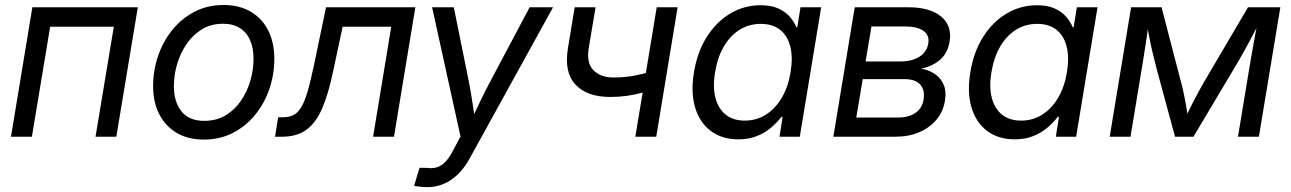

<svg xmlns="http://www.w3.org/2000/svg" viewBox="-20 -559 5280 785"><path d="M543.5 -529.3 455.6 0H370.6L445.3 -449.7H185.1L110.4 0H24.9L112.3 -529.3Z M813.5 11.7Q749 11.7 702.6 -15.6Q656.2 -43 631.1 -92Q606 -141.1 606 -207Q606 -270 626 -329.3Q646 -388.7 683.8 -435.8Q721.7 -482.9 774.9 -510.7Q828.1 -538.6 894 -538.6Q958.5 -538.6 1005.1 -511.2Q1051.8 -483.9 1076.7 -434.3Q1101.6 -384.8 1101.6 -318.8Q1101.6 -254.9 1081.5 -195.8Q1061.5 -136.7 1023.4 -89.8Q985.4 -43 932.1 -15.6Q878.9 11.7 813.5 11.7ZM815.4 -64.9Q864.7 -64.9 902.3 -87.4Q939.9 -109.9 965.3 -147.2Q990.7 -184.6 1003.7 -229.5Q1016.6 -274.4 1016.6 -318.8Q1016.6 -361.8 1002.9 -393.8Q989.3 -425.8 961.4 -443.8Q933.6 -461.9 891.6 -461.9Q843.3 -461.9 806.2 -439.5Q769 -417 743.4 -379.9Q717.8 -342.8 704.3 -297.4Q690.9 -252 690.9 -206.1Q690.9 -143.1 721.7 -104Q752.4 -64.9 815.4 -64.9Z M1104.5 0 1117.2 -79.6H1136.7Q1161.6 -79.6 1179.2 -88.1Q1196.8 -96.7 1210.9 -119.4Q1225.1 -142.1 1237.5 -184.6Q1250 -227.1 1264.2 -294.9L1313 -529.3H1678.2L1590.8 0H1505.4L1579.6 -449.7H1380.9L1341.3 -264.2Q1322.3 -173.8 1296.9 -115.2Q1271.5 -56.6 1232.4 -28.3Q1193.4 0 1133.3 0Z M1672.9 201.2 1695.3 127 1727.1 127.4Q1748 130.4 1765.6 125.2Q1783.2 120.1 1799.1 104.5Q1814.9 88.9 1830.6 59.6L1862.8 -1L1746.6 -529.3H1835.4L1897.9 -220.2Q1906.2 -177.2 1912.4 -134.5Q1918.5 -91.8 1924.8 -50.3H1898.4Q1918.5 -91.8 1938.5 -134.5Q1958.5 -177.2 1981.4 -220.2L2145.5 -529.3H2241.2L1899.9 89.4Q1879.4 127 1852.5 153.1Q1825.7 179.2 1794.4 192.6Q1763.2 206.1 1728.5 206.1Q1711.9 206.1 1697.3 204.3Q1682.6 202.6 1672.9 201.2Z M2474.6 -162.6Q2380.9 -162.6 2333.3 -212.6Q2285.6 -262.7 2302.2 -362.8L2329.6 -529.3H2415L2387.2 -362.8Q2377 -301.3 2406.5 -271.7Q2436 -242.2 2487.8 -242.2Q2540.5 -242.2 2585.2 -252Q2629.9 -261.7 2675.8 -277.3L2663.1 -197.8Q2632.8 -187.5 2603.3 -179.4Q2573.7 -171.4 2542.2 -167Q2510.7 -162.6 2474.6 -162.6ZM2577.6 0 2665 -529.3H2750.5L2663.1 0Z M2999 10.7Q2931.6 10.7 2886 -23.7Q2840.3 -58.1 2822 -119.9Q2803.7 -181.6 2817.4 -264.2Q2831.1 -347.2 2869.9 -408.4Q2908.7 -469.7 2965.8 -503.7Q3022.9 -537.6 3089.8 -537.6Q3132.3 -537.6 3161.4 -524.7Q3190.4 -511.7 3208.5 -491.2Q3226.6 -470.7 3235.8 -447.8H3239.7L3252.9 -529.3H3337.4L3250 0H3167L3179.7 -81.1H3174.8Q3156.2 -57.1 3131.3 -36.1Q3106.4 -15.1 3073.5 -2.2Q3040.5 10.7 2999 10.7ZM3024.9 -65.9Q3073.7 -65.9 3112.3 -90.8Q3150.9 -115.7 3177 -160.6Q3203.1 -205.6 3212.4 -264.6Q3222.2 -324.2 3211.2 -368.4Q3200.2 -412.6 3169.7 -437Q3139.2 -461.4 3090.3 -461.4Q3042.5 -461.4 3003.9 -437.3Q2965.3 -413.1 2939.5 -368.9Q2913.6 -324.7 2903.8 -264.6Q2893.6 -204.1 2905 -159.4Q2916.5 -114.7 2947 -90.3Q2977.5 -65.9 3024.9 -65.9Z M3387.2 0 3474.6 -529.3H3693.4Q3782.2 -529.3 3827.9 -491.5Q3873.5 -453.6 3862.3 -388.2Q3854.5 -341.3 3823.2 -314.5Q3792 -287.6 3745.6 -278.3Q3774.9 -273.9 3799.8 -258.1Q3824.7 -242.2 3837.4 -214.6Q3850.1 -187 3843.3 -146.5Q3836.4 -103 3809.1 -70.1Q3781.7 -37.1 3738.8 -18.6Q3695.8 0 3640.1 0ZM3481 -78.6H3652.8Q3695.3 -78.6 3722.7 -97.4Q3750 -116.2 3755.9 -150.9Q3762.7 -190.4 3742.7 -212.9Q3722.7 -235.4 3679.2 -235.4H3507.3ZM3519 -307.6H3659.2Q3708 -307.6 3738.8 -326.9Q3769.5 -346.2 3775.4 -381.8Q3780.8 -415 3755.6 -432.9Q3730.5 -450.7 3680.7 -450.7H3543Z M4128.9 10.7Q4061.5 10.7 4015.9 -23.7Q3970.2 -58.1 3951.9 -119.9Q3933.6 -181.6 3947.3 -264.2Q3960.9 -347.2 3999.8 -408.4Q4038.6 -469.7 4095.7 -503.7Q4152.8 -537.6 4219.7 -537.6Q4262.2 -537.6 4291.3 -524.7Q4320.3 -511.7 4338.4 -491.2Q4356.4 -470.7 4365.7 -447.8H4369.6L4382.8 -529.3H4467.3L4379.9 0H4296.9L4309.6 -81.1H4304.7Q4286.1 -57.1 4261.2 -36.1Q4236.3 -15.1 4203.4 -2.2Q4170.4 10.7 4128.9 10.7ZM4154.8 -65.9Q4203.6 -65.9 4242.2 -90.8Q4280.8 -115.7 4306.9 -160.6Q4333 -205.6 4342.3 -264.6Q4352.1 -324.2 4341.1 -368.4Q4330.1 -412.6 4299.6 -437Q4269 -461.4 4220.2 -461.4Q4172.4 -461.4 4133.8 -437.3Q4095.2 -413.1 4069.3 -368.9Q4043.5 -324.7 4033.7 -264.6Q4023.4 -204.1 4034.9 -159.4Q4046.4 -114.7 4076.9 -90.3Q4107.4 -65.9 4154.8 -65.9Z M4517.1 0 4604.5 -529.3H4729L4808.1 -225.6Q4814.5 -202.6 4818.8 -181.9Q4823.2 -161.1 4826.7 -142.1Q4830.1 -123 4833 -105Q4835.9 -86.9 4838.9 -68.8H4822.3Q4831.5 -87.4 4840.3 -105.7Q4849.1 -124 4858.9 -143.1Q4868.7 -162.1 4879.6 -182.4Q4890.6 -202.6 4903.8 -225.6L5082.5 -529.3H5214.8L5127 0H5041.5L5086.4 -271.5Q5091.8 -302.7 5096.4 -330.1Q5101.1 -357.4 5105.7 -383.1Q5110.4 -408.7 5115 -433.8Q5119.6 -459 5124.5 -484.9H5137.7Q5118.7 -447.8 5101.6 -414.8Q5084.5 -381.8 5065.4 -347.7Q5046.4 -313.5 5021.5 -272L4859.4 0H4784.2L4710.4 -272Q4699.7 -313 4691.7 -347.2Q4683.6 -381.3 4677.5 -414.3Q4671.4 -447.3 4664.6 -484.9H4679.7Q4675.8 -458 4672.1 -433.1Q4668.5 -408.2 4664.8 -383.1Q4661.1 -357.9 4656.7 -330.8Q4652.3 -303.7 4647 -271.5L4602.1 0Z"/></svg>

Font: Inter 24pt
Style: Italic
Weight: 400
Italic angle: -9.3988°
Designer: Rasmus Andersson
Foundry: rsms
Version: Version 4.001;git-66647c0bb